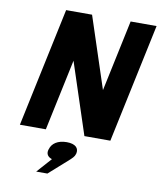

<svg xmlns="http://www.w3.org/2000/svg" viewBox="-97 -747 891 1064"><g transform="rotate(10 348.5 -215.0)"><path d="M188 -670 46 0H192L277 -401L409 0H555L697 -670H551L466 -269L334 -670ZM180 240H243L342 152C365 132 377 120 380 107L381 105C390 72 368 50 319 50C269 50 236 72 227 106L226 108C219 132 229 149 254 157Z"/></g></svg>

Font: LT Wave Mono Black
Style: Italic
Weight: 900
Designer: Daniel Lyons
Version: Version 2.5 (Glyphs App)